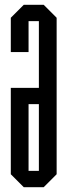

<svg xmlns="http://www.w3.org/2000/svg" viewBox="-20 -780 281 800"><path d="M79 0 25 -54V-414H142V-692H99V-563H25V-706L79 -760H162L216 -706V-54L162 0ZM142 -346H99V-68H142Z"/></svg>

Font: Commune Nuit Debout
Style: Regular
Weight: 400
Designer: Sébastien Marchal
Foundry: Sébastien Marchal
Version: Version 1.003;PS 1.3;hotconv 1.0.88;makeotf.lib2.5.647800